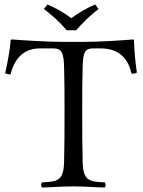

<svg xmlns="http://www.w3.org/2000/svg" viewBox="-20 -832 637 857"><path d="M266 -536C268 -463 268 -415 268 -347C268 -338 268 -330 268 -321C268 -238 268 -192 266 -109C264 -26 238 -21 168 -18C162 -12 162 -1 168 5C217 4 253 0 308 0C362 0 397 4 447 5C453 -1 453 -12 447 -18C377 -21 351 -26 349 -109C347 -192 347 -237 347 -320C347 -335 347 -349 347 -362C347 -422 347 -467 349 -536C351 -600 360 -616 396 -616H428C503 -616 550 -580 567 -503C578 -503 582 -504 591 -508C584 -554 579 -608 578 -653C578 -654 576 -656 575 -656C541 -653 430 -645 351 -645H265C188 -645 70 -653 32 -656C30 -656 28 -654 28 -653C24 -608 14 -553 3 -505C13 -501 15 -500 27 -500C47 -580 93 -616 159 -616H218C255 -616 264 -597 266 -536ZM277 -697H320C350 -731 382 -763 420 -792L405 -812C367 -796 335 -777 298 -751C265 -776 231 -795 192 -812L176 -792C212 -764 247 -734 277 -697Z"/></svg>

Font: Libertinus Serif Display
Style: Regular
Weight: 400
Designer: Philipp H. Poll, Khaled Hosny
Foundry: Caleb Maclennan
Version: Version 7.050;RELEASE